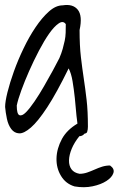

<svg xmlns="http://www.w3.org/2000/svg" viewBox="-20 -561 487 788"><path d="M431.6 118.2Q451.2 131.8 445.3 149.4Q439.5 167 417 181.6Q394.5 196.3 359.9 203.6Q325.2 210.9 286.1 204.1Q250 193.4 230.5 161.1Q210.9 128.9 211.9 88.9Q212.9 48.8 234.4 8.8Q254.9 -28.3 297.9 -53.7Q295.9 -68.4 293.9 -85.9Q291 -122.1 287.1 -158.7Q283.2 -195.3 277.8 -227.5Q272.5 -259.8 261.7 -280.3Q211.9 -178.7 173.8 -120.6Q135.7 -62.5 106.9 -37.6Q78.1 -12.7 58.6 -13.7Q39.1 -14.6 26.4 -31.2Q13.7 -47.9 8.3 -73.7Q2.9 -99.6 1 -122.1Q1 -143.6 10.7 -182.6Q20.5 -221.7 37.1 -268.1Q53.7 -314.5 76.7 -362.3Q99.6 -410.2 126 -449.2Q152.3 -488.3 180.7 -513.7Q209 -539.1 237.3 -539.1Q279.3 -545.9 299.3 -521Q319.3 -496.1 306.6 -437.5Q306.6 -373 312 -327.1Q317.4 -281.2 323.7 -239.3Q330.1 -197.3 335.4 -151.4Q340.8 -105.5 340.8 -41Q340.8 -29.3 337.9 -20.5Q336.9 -14.6 328.1 -12.7H327.1Q318.4 -2 305.7 -2Q285.2 23.4 274.4 49.3Q263.7 75.2 263.2 97.2Q262.7 119.1 273.4 133.8Q284.2 148.4 306.6 152.3Q322.3 152.3 337.9 147Q353.5 141.6 368.7 134.8Q383.8 127.9 399.4 123Q415 118.2 431.6 118.2ZM250 -461.9Q239.3 -477.5 220.7 -464.8Q202.1 -452.1 181.6 -422.9Q161.1 -393.6 139.6 -352.5Q118.2 -311.5 99.6 -269.5Q81.1 -227.5 67.4 -189.9Q53.7 -152.3 48.8 -127.9Q48.8 -92.8 59.6 -88.4Q70.3 -84 85.9 -99.6Q101.6 -115.2 121.6 -144.5Q141.6 -173.8 160.6 -207Q179.7 -240.2 196.8 -271.5Q213.9 -302.7 223.6 -322.3Q232.4 -342.8 237.3 -360.4Q242.2 -377.9 245.6 -394Q249 -410.2 249.5 -426.8Q250 -443.4 250 -461.9Z"/></svg>

Font: Shadows Into Light
Style: Regular
Weight: 400
Designer: Kimberly Geswein
Foundry: Kimberly Geswein
Version: Version 001.000